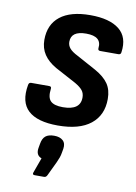

<svg xmlns="http://www.w3.org/2000/svg" viewBox="-85 -559 610 863"><g transform="rotate(10 220.0 -127.0)"><path d="M198 11Q104 11 62.5 -27.5Q21 -66 35 -145Q37 -157 47 -157H130Q141 -157 139 -145Q134 -106 150 -90Q166 -74 206 -74Q286 -74 286 -132Q286 -151 276 -164Q266 -177 242 -191L147 -242Q110 -263 91 -291.5Q72 -320 72 -358Q72 -428 119.5 -465.5Q167 -503 257 -503Q345 -503 389 -468Q433 -433 423 -363Q422 -352 411 -352H328Q317 -352 318 -363Q325 -418 253 -418Q184 -418 184 -369Q184 -352 195 -339Q206 -326 232 -313L320 -265Q361 -242 380 -214.5Q399 -187 399 -145Q399 -71 347.5 -30Q296 11 198 11ZM135 249Q123 249 127 238L152 169Q124 159 131 123L134 106Q138 81 151.5 70Q165 59 191 59Q217 59 231 72Q245 85 241 110L238 127Q236 140 232 151Q228 162 222 175L192 238Q187 249 178 249Z"/></g></svg>

Font: Sofia Sans Semi Condensed
Style: Bold Italic
Weight: 700
Italic angle: -9°
Version: Version 4.100